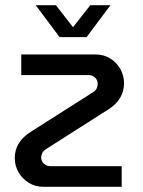

<svg xmlns="http://www.w3.org/2000/svg" viewBox="-20 -720 551 740"><path d="M147.6 0Q116 0 91.2 -15.2Q66.4 -30.4 51.7 -55.5Q37 -80.6 37 -110.8Q37 -142.8 52.5 -167.6Q68 -192.4 98 -211.6L333 -361Q348.2 -369.8 352.4 -378.8Q356.6 -387.8 356.6 -397.8Q356.6 -410.4 346.9 -420.5Q337.2 -430.6 321 -430.6H62V-510H349Q380.2 -510 404.6 -494.8Q429 -479.6 443.5 -454.5Q458 -429.4 458 -399.2Q458 -367.6 442.7 -342.4Q427.4 -317.2 397.8 -298.4L163.2 -149Q148.2 -140.2 143.5 -131.2Q138.8 -122.2 138.8 -112.2Q138.8 -99.6 148.9 -89.5Q159 -79.4 175.6 -79.4H449V0ZM209.6 -577 117.6 -700H195.4L261.4 -615.2L328 -700H405.8L313.8 -577Z"/></svg>

Font: MuseoModerno Thin
Style: Regular
Weight: 100
Designer: Pablo Cosgaya, Héctor Gatti, Marcela Romero, and the Authors of The MuseoModerno Project.
Foundry: Omnibus-Type Team
Version: Version 1.003